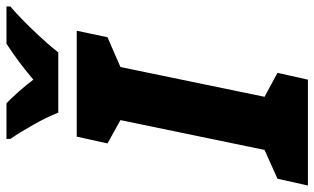

<svg xmlns="http://www.w3.org/2000/svg" viewBox="-241 -762 971 593"><g transform="rotate(-90 244.5 -465.5)"><path d="M-32 0 -11 -94 78 -134 170 -579 98 -619 119 -714H446L426 -619L334 -579L242 -134L316 -94L295 0ZM193 -771H379Q405 -804 446.5 -847.5Q488 -891 521 -919V-931H406Q349 -894 295 -848Q281 -867 259.5 -891.5Q238 -916 222 -931H112V-919Q132 -890 156 -847.5Q180 -805 193 -771Z"/></g></svg>

Font: Noto Sans Display Extra
Style: Italic
Weight: 800
Italic angle: -12°
Designer: Monotype Design Team
Foundry: Monotype Imaging Inc.
Version: Version 1.900